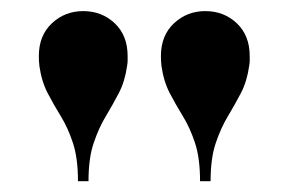

<svg xmlns="http://www.w3.org/2000/svg" viewBox="-20 -780 520 346"><path d="M340.5 -453.5Q340.5 -495 331.5 -522.2Q322.5 -549.5 309.8 -570.2Q297 -591 286 -612Q275 -633 271 -661Q270.5 -666.5 270.2 -670.5Q270 -674.5 270 -679Q270 -716 293.5 -738Q317 -760 350 -760Q383.5 -760 406.8 -738Q430 -716 430 -679Q430 -674.5 430 -670.5Q430 -666.5 429 -661Q425 -633 414 -612Q403 -591 390.5 -570.2Q378 -549.5 368.8 -522.2Q359.5 -495 359.5 -453.5ZM120.5 -453.5Q120.5 -495 111.5 -522.2Q102.5 -549.5 89.8 -570.2Q77 -591 66 -612Q55 -633 51 -661Q50.5 -666.5 50.2 -670.5Q50 -674.5 50 -679Q50 -716 73.5 -738Q97 -760 130 -760Q163.5 -760 186.8 -738Q210 -716 210 -679Q210 -674.5 210 -670.5Q210 -666.5 209 -661Q205 -633 194 -612Q183 -591 170.5 -570.2Q158 -549.5 148.8 -522.2Q139.5 -495 139.5 -453.5Z"/></svg>

Font: Bodoni Moda SC 11pt
Style: Bold
Weight: 700
Version: Version 2.005